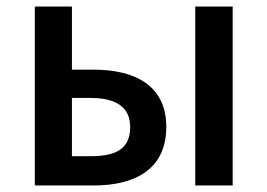

<svg xmlns="http://www.w3.org/2000/svg" viewBox="-20 -570 821 590"><path d="M87 -550V0H267C398 0 491 -52 491 -180C491 -305 398 -356 267 -356H201V-550ZM580 -550V0H695V-550ZM258 -90H201V-269H258C339 -269 380 -239 380 -180C380 -116 342 -90 258 -90Z"/></svg>

Font: Spoqa Han Sans Neo Medium
Style: Regular
Weight: 500
Designer: [Spoqa Han Sans Neo] Dong-huui Kim ___ Younghwa Kang ___ Yujin Lee ___ [Noto Sans] Ryoko NISHIZUKA ____ (kana & ideograp
Foundry: Spoqa (http://www.spoqa-han-sans.com)
Version: Version 1.100;hotconv 1.0.109;makeotfexe 2.5.65596